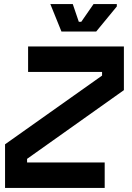

<svg xmlns="http://www.w3.org/2000/svg" viewBox="-20 -930 652 950"><path d="M119 -700H593V-484L114 -144V-126H498V0H5V-216L485 -556V-574H119ZM558 -898 456 -774H284L229 -910H340L370 -822H382L443 -910H558Z"/></svg>

Font: Space Mono
Style: Bold Italic
Weight: 700
Italic angle: -12°
Monospace: yes
Designer: Colophon Foundry / Benjamin Critton
Foundry: Colophon Foundry
Version: Version 1.000;PS 1.000;hotconv 1.0.81;makeotf.lib2.5.63406